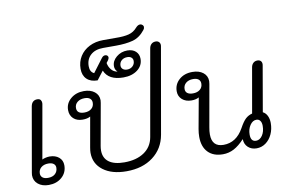

<svg xmlns="http://www.w3.org/2000/svg" viewBox="-95 -1139 1977 1320"><g transform="rotate(-10 894.0 -479.0)"><path d="M42 -76Q42 -81 44 -93L123 -544Q127 -564 138.5 -574Q150 -584 167 -584Q184 -584 191 -575Q198 -566 198 -553Q198 -547 197 -544L131 -170Q140 -175 155 -178.5Q170 -182 183 -182Q223 -182 248 -161Q273 -140 273 -105Q273 -54 236.5 -22Q200 10 145 10Q99 10 70.5 -13.5Q42 -37 42 -76ZM216 -99Q216 -116 203 -126Q190 -136 166 -136Q135 -136 116 -120Q97 -104 97 -78Q97 -60 110 -49.5Q123 -39 148 -39Q180 -39 198 -55.5Q216 -72 216 -99Z M465 -158Q465 -172 469 -195L506 -404Q485 -392 452 -392Q412 -392 388 -414.5Q364 -437 364 -474Q364 -521 401 -552.5Q438 -584 493 -584Q539 -584 567.5 -561.5Q596 -539 596 -502Q596 -496 594 -484L542 -193Q539 -177 539 -161Q539 -108 576 -80.5Q613 -53 684 -53Q768 -53 822 -89.5Q876 -126 888 -193L994 -794Q997 -812 1008.5 -823Q1020 -834 1039 -834Q1053 -834 1061.5 -825.5Q1070 -817 1070 -803Q1070 -797 1069 -794L964 -196Q947 -101 873.5 -45.5Q800 10 688 10Q586 10 525.5 -35.5Q465 -81 465 -158ZM540 -495Q540 -514 527 -524.5Q514 -535 490 -535Q459 -535 439.5 -519.5Q420 -504 420 -478Q420 -438 472 -438Q503 -438 521.5 -453.5Q540 -469 540 -495Z M646 -700 600 -640Q552 -640 525 -666Q498 -692 498 -738Q498 -787 522 -825Q546 -863 588.5 -884.5Q631 -906 685 -906H775Q830 -905 864.5 -914Q899 -923 923 -951Q938 -968 953 -968Q961 -968 966 -964Q977 -957 977 -946Q977 -935 969 -926Q932 -879 883.5 -866Q835 -853 765 -853H676Q620 -853 588 -824Q556 -795 556 -746Q556 -706 585 -693L655 -786Q666 -801 680 -801Q686 -801 692 -798Q701 -792 701 -782Q701 -775 694 -764L681 -747Q686 -719 702.5 -699.5Q719 -680 743 -676L744 -677Q727 -692 727 -716Q727 -753 759.5 -780Q792 -807 836 -807Q873 -807 894.5 -787Q916 -767 916 -735Q916 -688 877.5 -658.5Q839 -629 779 -629Q675 -629 646 -700ZM867 -729Q867 -744 856.5 -753Q846 -762 828 -762Q803 -762 787.5 -748Q772 -734 772 -712Q772 -697 783 -687.5Q794 -678 813 -678Q836 -678 851.5 -692.5Q867 -707 867 -729Z M1220 -136Q1220 -162 1225 -190L1264 -404Q1243 -392 1212 -392Q1172 -392 1147 -414Q1122 -436 1122 -471Q1122 -520 1158 -552Q1194 -584 1250 -584Q1297 -584 1325.5 -561.5Q1354 -539 1354 -502Q1354 -493 1352 -483L1300 -189Q1295 -162 1295 -140Q1295 -53 1376 -53Q1465 -53 1516 -144Q1540 -188 1559.5 -206Q1579 -224 1606 -231L1661 -544Q1664 -562 1675.5 -573Q1687 -584 1705 -584Q1719 -584 1727.5 -576Q1736 -568 1736 -553Q1736 -547 1735 -544L1680 -227Q1700 -217 1710.5 -195Q1721 -173 1721 -145Q1721 -102 1704.5 -66.5Q1688 -31 1659.5 -10.5Q1631 10 1596 10Q1560 10 1536.5 -11.5Q1513 -33 1512 -69Q1474 -28 1438 -9Q1402 10 1361 10Q1294 10 1257 -28.5Q1220 -67 1220 -136ZM1298 -495Q1298 -514 1285 -524.5Q1272 -535 1247 -535Q1216 -535 1197 -519Q1178 -503 1178 -477Q1178 -458 1191.5 -448Q1205 -438 1230 -438Q1261 -438 1279.5 -453.5Q1298 -469 1298 -495ZM1663 -135Q1663 -158 1653.5 -171Q1644 -184 1627 -184Q1601 -184 1582.5 -156.5Q1564 -129 1564 -91Q1564 -42 1601 -42Q1627 -42 1645 -68.5Q1663 -95 1663 -135Z"/></g></svg>

Font: Kodchasan
Style: Italic
Weight: 400
Italic angle: -10°
Version: Version 1.000; ttfautohint (v1.6)